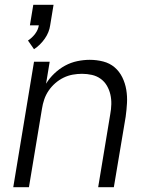

<svg xmlns="http://www.w3.org/2000/svg" viewBox="-20 -776 640 796"><path d="M121 -572 96 -608Q113 -619 125.5 -635.5Q138 -652 141 -671H104L118 -756H202L188 -671Q184 -642 165.5 -615.5Q147 -589 121 -572ZM35 0 121 -520H186L171 -429Q185 -452 205.5 -471.5Q226 -491 250 -504Q274 -517 300.5 -522.5Q327 -528 352 -528Q381 -528 408 -521Q435 -514 455 -497Q475 -480 487 -455.5Q499 -431 503.5 -404Q508 -377 506.5 -349Q505 -321 501 -292L452 0H387L437 -302Q441 -323 441.5 -344Q442 -365 437.5 -384.5Q433 -404 423 -421Q413 -438 397 -449.5Q381 -461 361 -465.5Q341 -470 320 -470Q301 -470 281.5 -466.5Q262 -463 243.5 -454Q225 -445 209 -431Q193 -417 181.5 -400Q170 -383 163.5 -364Q157 -345 154 -325L100 0Z"/></svg>

Font: Iosevka SS04 Lt Ex Obl
Style: Regular
Weight: 300
Width: 7
Italic angle: -9°
Monospace: yes
Designer: Belleve Invis
Foundry: Belleve Invis
Version: Version 19.0.0; ttfautohint (v1.8.4)